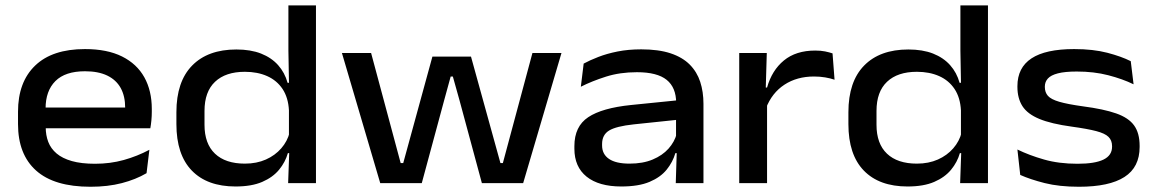

<svg xmlns="http://www.w3.org/2000/svg" viewBox="-20 -681 4293 714"><path d="M316.5 13.5Q181.5 13.5 114.2 -46.8Q47 -107 47 -219.5V-265.5Q47 -376 110.8 -437.2Q174.5 -498.5 296 -498.5Q378.5 -498.5 433.8 -471Q489 -443.5 516.8 -393.5Q544.5 -343.5 544.5 -276V-265Q544.5 -249.5 543 -233.5Q541.5 -217.5 539 -204H443Q444.5 -223.5 445 -243.2Q445.5 -263 445.5 -280Q445.5 -323.5 428.8 -353.8Q412 -384 378.8 -400Q345.5 -416 296 -416Q222.5 -416 186 -379.5Q149.5 -343 149.5 -277.5V-250.5L150 -239V-208Q150 -178 159.5 -153.2Q169 -128.5 190.5 -110.2Q212 -92 247.2 -82Q282.5 -72 333.5 -72Q390 -72 440.2 -86Q490.5 -100 535.5 -124L525 -37Q485 -13.5 433 0Q381 13.5 316.5 13.5ZM97.5 -204V-281H518.5V-204Z M856 12.5Q750.5 12.5 693.2 -46.8Q636 -106 636 -219.5V-263.5Q636 -377.5 694.5 -437.2Q753 -497 859 -497Q912 -497 950.8 -481.8Q989.5 -466.5 1014.2 -438.8Q1039 -411 1049.5 -373H1084L1054.5 -270.5Q1052 -318 1030.8 -350Q1009.5 -382 973.5 -398Q937.5 -414 890.5 -414Q819 -414 779.8 -377Q740.5 -340 740.5 -268.5V-217Q740.5 -146.5 779.5 -109.5Q818.5 -72.5 890.5 -72.5Q934.5 -72.5 968.8 -87.8Q1003 -103 1026 -129.5Q1049 -156 1057 -188.5L1082 -111.5H1050.5Q1041 -78 1017.8 -49.8Q994.5 -21.5 955 -4.5Q915.5 12.5 856 12.5ZM1051.5 0 1056 -127 1054.5 -159.5V-330.5L1055 -352L1052.5 -492.5V-661H1155V0Z M1394 0 1251.5 -484H1360L1470 -74.5H1479.5L1588 -470.5H1731.5L1841 -74.5H1850L1960 -484H2068L1925.5 0H1772L1688.5 -309L1664 -396.5H1656L1632 -309L1548.5 0Z M2493 0 2497 -127.5 2494 -146V-277.5L2494.5 -298Q2494.5 -355.5 2459.2 -384Q2424 -412.5 2348.5 -412.5Q2285.5 -412.5 2233.5 -396Q2181.5 -379.5 2140 -358.5L2150.5 -444.5Q2173.5 -457 2205 -469.2Q2236.5 -481.5 2276.5 -489.5Q2316.5 -497.5 2364.5 -497.5Q2429 -497.5 2473.5 -482.8Q2518 -468 2545 -440.8Q2572 -413.5 2584 -376.5Q2596 -339.5 2596 -295V0ZM2290.5 12.5Q2207 12.5 2161.5 -24Q2116 -60.5 2116 -128V-137.5Q2116 -211 2167.5 -245.2Q2219 -279.5 2326.5 -290.5L2505 -308.5L2508.5 -236.5L2336.5 -218.5Q2271 -211.5 2245 -195.5Q2219 -179.5 2219 -145.5V-140Q2219 -107.5 2244.8 -90Q2270.5 -72.5 2321 -72.5Q2371 -72.5 2407.2 -87.8Q2443.5 -103 2466 -128.2Q2488.5 -153.5 2496.5 -183.5L2511 -111.5H2491.5Q2482 -78.5 2459.2 -50.2Q2436.5 -22 2395.8 -4.8Q2355 12.5 2290.5 12.5Z M2828.5 -278.5 2808.5 -355.5H2832.5Q2850.5 -419.5 2895.2 -456.2Q2940 -493 3011.5 -493Q3032.5 -493 3048.2 -489.8Q3064 -486.5 3076 -482.5L3083.5 -384.5Q3068 -390 3048.5 -393.2Q3029 -396.5 3007 -396.5Q2943.5 -396.5 2897 -366Q2850.5 -335.5 2828.5 -278.5ZM2729 0V-484H2831.5L2827 -331L2832.5 -325V0Z M3355 12.5Q3249.5 12.5 3192.2 -46.8Q3135 -106 3135 -219.5V-263.5Q3135 -377.5 3193.5 -437.2Q3252 -497 3358 -497Q3411 -497 3449.8 -481.8Q3488.5 -466.5 3513.2 -438.8Q3538 -411 3548.5 -373H3583L3553.5 -270.5Q3551 -318 3529.8 -350Q3508.5 -382 3472.5 -398Q3436.5 -414 3389.5 -414Q3318 -414 3278.8 -377Q3239.5 -340 3239.5 -268.5V-217Q3239.5 -146.5 3278.5 -109.5Q3317.5 -72.5 3389.5 -72.5Q3433.5 -72.5 3467.8 -87.8Q3502 -103 3525 -129.5Q3548 -156 3556 -188.5L3581 -111.5H3549.5Q3540 -78 3516.8 -49.8Q3493.5 -21.5 3454 -4.5Q3414.5 12.5 3355 12.5ZM3550.5 0 3555 -127 3553.5 -159.5V-330.5L3554 -352L3551.5 -492.5V-661H3654V0Z M3992.5 13.5Q3919 13.5 3864.8 -0.2Q3810.5 -14 3774 -30.5L3763.5 -125Q3807.5 -103.5 3862.5 -87.8Q3917.5 -72 3987 -72Q4051.5 -72 4083.5 -87.5Q4115.5 -103 4115.5 -135.5V-137.5Q4115.5 -159 4102.2 -172Q4089 -185 4056.5 -193.5Q4024 -202 3966 -210Q3889 -220.5 3845 -238.8Q3801 -257 3782.2 -286.2Q3763.5 -315.5 3763.5 -358V-360.5Q3763.5 -429.5 3816 -464Q3868.5 -498.5 3974.5 -498.5Q4045 -498.5 4097.8 -484.8Q4150.5 -471 4185 -453.5L4195.5 -367.5Q4154.5 -387.5 4101.5 -401.2Q4048.5 -415 3984 -415Q3940 -415 3914 -408.2Q3888 -401.5 3876.8 -389Q3865.5 -376.5 3865.5 -359V-357.5Q3865.5 -337.5 3877 -324.5Q3888.5 -311.5 3919.2 -302.5Q3950 -293.5 4007.5 -285.5Q4084.5 -275.5 4130.8 -259.2Q4177 -243 4197.5 -214.5Q4218 -186 4218 -138.5V-134.5Q4218 -59 4161.5 -22.8Q4105 13.5 3992.5 13.5Z"/></svg>

Font: Anek Gujarati SemiExpanded Medium
Style: Regular
Weight: 500
Width: 6
Designer: Mrunmayee Ghaisas (Gujarati), Yesha Goshar (Latin)
Foundry: Ek Type
Version: Version 1.003